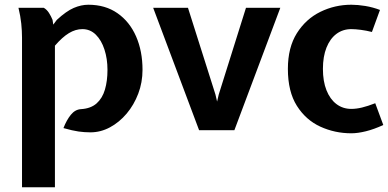

<svg xmlns="http://www.w3.org/2000/svg" viewBox="-20 -550 1639 811"><path d="M73 241V-391Q73 -419 69.8 -450.5Q66.5 -482 58 -517H165Q178 -509.5 187 -495.2Q196 -481 202 -466L205 -446L220 -466Q260 -503 291.5 -516.5Q323 -530 353 -530Q425 -530 476.2 -494.2Q527.5 -458.5 554.8 -396.2Q582 -334 582 -255Q582 -202 564 -154.5Q546 -107 515 -70.2Q484 -33.5 444.5 -12.2Q405 9 362 9Q336.5 9 311.8 5.5Q287 2 248 -9Q261.5 -43.5 279.5 -65.5Q297.5 -87.5 322 -89Q363.5 -91.5 388 -113.2Q412.5 -135 423.2 -171.5Q434 -208 434 -255Q434 -301.5 421.2 -340.8Q408.5 -380 384.8 -403.5Q361 -427 328 -427Q299 -427 271 -410Q243 -393 212 -357V241Z M821 0 627 -517H774L890 -151L897 -121L904 -151L1019 -517H1164L970 0Z M1464 13Q1394.5 13 1333.2 -15Q1272 -43 1234 -103Q1196 -163 1196 -259Q1196 -349.5 1234 -409.8Q1272 -470 1333.2 -500Q1394.5 -530 1464 -530Q1491 -530 1523 -524.8Q1555 -519.5 1585 -508L1551 -415Q1527 -421 1503.8 -424Q1480.5 -427 1464 -427Q1428 -427 1401 -406.8Q1374 -386.5 1359 -348.8Q1344 -311 1344 -259Q1344 -206.5 1359 -168.8Q1374 -131 1401 -110.5Q1428 -90 1464 -90Q1485 -90 1509 -95.8Q1533 -101.5 1565 -114L1599 -22Q1560 -4 1525.5 4.5Q1491 13 1464 13Z"/></svg>

Font: Expletus Sans
Style: Bold
Weight: 700
Version: Version 7.500